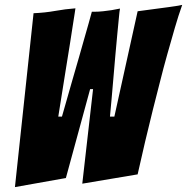

<svg xmlns="http://www.w3.org/2000/svg" viewBox="-20 -760 764 784"><path d="M41 4 117 -706Q164 -708 205.5 -715.5Q247 -723 288 -726Q288 -725 285 -705.5Q282 -686 277 -654.5Q272 -623 266 -583.5Q260 -544 248.5 -475Q237 -406 218 -284H233Q259 -376 276 -434.5Q293 -493 303.5 -529.5Q314 -566 323.5 -600Q333 -634 341.5 -663Q350 -692 355 -712H364Q382 -712 400.5 -714Q419 -716 435.5 -718.5Q452 -721 470 -725Q468 -716 465.5 -688Q463 -660 459 -620.5Q455 -581 451 -533.5Q447 -486 443 -440.5Q439 -395 435.5 -354Q432 -313 429 -284H447L542 -714Q576 -719 609 -723Q638 -727 669 -731Q700 -735 724 -740Q709 -698 694 -646.5Q679 -595 663 -538Q647 -481 632.5 -423Q618 -365 604 -311Q572 -183 542 -48L316 -10L360 -396H348L249 -33Z"/></svg>

Font: Bangers
Style: Regular
Weight: 400
Designer: vernon adams
Foundry: Vernon Adams
Version: Version 2.000